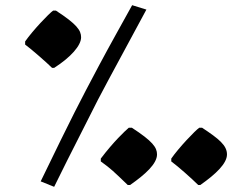

<svg xmlns="http://www.w3.org/2000/svg" viewBox="-20 -706 974 741"><path d="M189 15C213 -34 242 -93 358 -321C373 -350 392 -386 545 -669L490 -686C447 -608 404 -532 362 -453C284 -306 263 -266 137 -6ZM181 -444H189C253 -485 293 -530 293 -562C293 -589 276 -613 196 -665H185C170 -655 106 -588 77 -546V-534C98 -519 161 -464 181 -444ZM473 8H482C541 -33 586 -74 586 -110C586 -137 569 -161 489 -213H477C462 -200 419 -160 369 -94V-83C408 -55 419 -44 473 8ZM745 8H753C813 -34 856 -75 856 -110C856 -145 825 -170 760 -213H749C734 -203 670 -136 641 -94V-83C667 -64 720 -17 745 8Z"/></svg>

Font: Noto Nastaliq Urdu
Style: Bold
Weight: 700
Designer: Monotype Design Team (Patrick Giasson: type design, Kamal Mansour: OpenType code, Glenda Bellarosa). Updated by Simon Co
Foundry: Monotype Imaging Inc., Simon Cozens
Version: Version 3.009